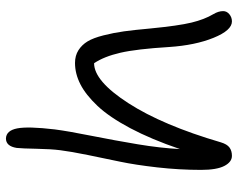

<svg xmlns="http://www.w3.org/2000/svg" viewBox="-98 -701 809 653"><g transform="rotate(-90 306.5 -374.5)"><path d="M103 9.8Q82 9.8 68.6 -16.1Q55.2 -42 55.2 -95.2Q55.2 -168.9 63.7 -244.1Q72.3 -319.3 83 -370.1Q93.8 -420.9 105.7 -479.7Q117.7 -538.6 122.1 -574.2Q126 -604.5 127 -654.1Q127.9 -703.6 129.9 -722.2Q135.7 -758.8 162.1 -758.8Q189 -757.8 196.3 -720.7Q203.6 -683.6 192.9 -592.8Q187 -547.4 171.1 -467.8Q155.3 -388.2 142.3 -310.5Q129.4 -232.9 126 -167Q159.2 -264.6 197 -335.9Q234.9 -407.2 272.7 -447.3Q310.5 -487.3 346.4 -505.6Q382.3 -523.9 418.9 -523.9Q443.8 -523.9 462.2 -512.2Q480.5 -500.5 492.2 -481.2Q503.9 -461.9 512.7 -427.2Q521.5 -392.6 526.4 -357.4Q531.2 -322.3 536.1 -268.1Q545.4 -171.9 556.2 -127.7Q566.9 -83.5 585 -53.2Q595.2 -36.1 595.2 -20Q595.2 -7.8 584.7 1Q574.2 9.8 560.1 9.8Q529.8 9.8 504.4 -52.7Q479 -115.2 473.1 -204.1Q466.3 -314.5 453.6 -369.6Q440.9 -424.8 418 -459Q357.4 -459 282.2 -342.5Q207 -226.1 148.9 -27.8Q142.6 -6.8 131.3 1.5Q120.1 9.8 103 9.8Z"/></g></svg>

Font: Shantell Sans Irregular
Style: Regular
Weight: 300
Designer: Stephen Nixon, Anya Danilova, Shantell Martin
Foundry: Arrow Type
Version: Version 1.006;[9816181b4]